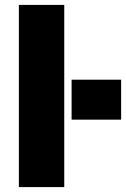

<svg xmlns="http://www.w3.org/2000/svg" viewBox="-20 -763 514 783"><path d="M57 -743H242V0H57ZM272 -438H474V-275H272Z"/></svg>

Font: Saira Stencil One
Style: Regular
Weight: 400
Designer: Hector Gatti with collaboration of the Omnibus-Type team
Foundry: Omnibus-Type
Version: Version 1.004